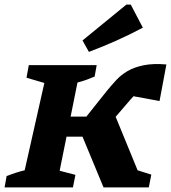

<svg xmlns="http://www.w3.org/2000/svg" viewBox="-36 -820 748 840"><path d="M-16 0 -7 -50Q11 -57 31 -63.5Q51 -70 72 -75L158 -457L80 -480L90 -535H387L378 -485Q362 -478 342.5 -471Q323 -464 303 -459L273 -310H342L432 -423Q451 -446 472 -469Q493 -492 522 -509Q551 -526 592.5 -534.5Q634 -543 692 -538L662 -378L548 -399Q542 -392 536 -385.5Q530 -379 525 -373L470 -309L566 -75L626 -56L615 0H417L325 -222H255L225 -73L294 -55L283 0ZM353 -593 325 -643 517 -800H536L589 -699Q531 -668 472.5 -642Q414 -616 353 -593Z"/></svg>

Font: Piazzolla SC
Style: Bold Italic
Weight: 700
Italic angle: -11.3°
Designer: Juan Pablo del Peral
Foundry: Huerta Tipografica
Version: Version 1.330